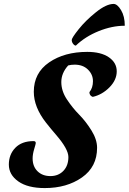

<svg xmlns="http://www.w3.org/2000/svg" viewBox="-20 -934 655 977"><path d="M615 -803Q550 -803 482 -775.5Q414 -748 366 -702Q359 -702 352 -711Q345 -720 345 -730.5Q345 -741 380.5 -785.5Q416 -830 468.5 -872Q521 -914 558 -914Q577 -914 596 -882.5Q615 -851 615 -803ZM452 -441Q435 -447 435 -465Q453 -487 453 -521Q453 -555 427.5 -580Q402 -605 360 -605Q342 -605 327 -601Q292 -562 292 -516.5Q292 -471 320.5 -428Q349 -385 383 -350.5Q417 -316 445.5 -270Q474 -224 474 -182Q474 -85 397 -31Q320 23 208 23Q121 23 73 -11Q25 -45 25 -96.5Q25 -148 58 -182Q91 -216 151 -216Q162 -216 162 -206Q162 -202 154 -175.5Q146 -149 146 -128Q146 -87 171 -62.5Q196 -38 236.5 -38Q277 -38 302.5 -64.5Q328 -91 328 -135Q328 -175 266 -247Q240 -277 214 -310Q152 -389 152 -467Q152 -563 230 -616.5Q308 -670 424 -670Q494 -670 534 -642.5Q574 -615 574 -571Q574 -527 537 -489.5Q500 -452 452 -441Z"/></svg>

Font: Clara
Style: Regular
Weight: 400
Designer: Proyecto DEMO
Foundry: Proyecto DEMO
Version: Version 1.002